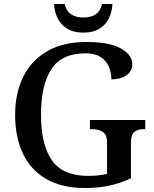

<svg xmlns="http://www.w3.org/2000/svg" viewBox="-20 -935 772 965"><path d="M408 10Q290 10 211.5 -36Q133 -82 94.5 -164.5Q56 -247 56 -358Q56 -466 96.5 -548.5Q137 -631 217 -677.5Q297 -724 414 -724Q530 -724 587.5 -691.5Q645 -659 645 -611Q645 -578 616 -557Q587 -536 540 -536Q540 -570 527 -600Q514 -630 485.5 -648.5Q457 -667 410 -667Q289 -667 237.5 -586.5Q186 -506 186 -358Q186 -210 240 -130.5Q294 -51 424 -51Q450 -51 474 -53.5Q498 -56 518 -61V-217Q518 -260 495.5 -273Q473 -286 439 -286H432V-332H710V-286H703Q674 -286 656 -272.5Q638 -259 638 -213V-39Q585 -14 529.5 -2Q474 10 408 10ZM399 -771Q350 -771 317.5 -791Q285 -811 269 -844.5Q253 -878 252 -915H305Q313 -879 337.5 -863Q362 -847 399 -847Q436 -847 460.5 -863Q485 -879 493 -915H545Q544 -878 528 -844.5Q512 -811 480 -791Q448 -771 399 -771Z"/></svg>

Font: Noto Nastaliq Urdu Medium
Style: Regular
Weight: 500
Designer: Monotype Design Team (Patrick Giasson: type design, Kamal Mansour: OpenType code, Glenda Bellarosa). Updated by Simon Co
Foundry: Monotype Imaging Inc., Simon Cozens
Version: Version 3.007